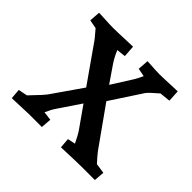

<svg xmlns="http://www.w3.org/2000/svg" viewBox="-165 -915 1124 1124"><g transform="rotate(45 397.5 -352.5)"><path d="M52 -58 108 -69Q180 -143 194 -164L321 -347L173 -558Q158 -582 114 -632L60 -642L65 -710L90 -709Q158 -705 184 -705Q220 -705 310 -709L346 -710L351 -637L295 -631Q311 -591 335 -555L405 -453L484 -578Q497 -599 512 -632L461 -642L466 -710L487 -709Q545 -705 567 -705Q599 -705 683 -709L716 -710L720 -637L653 -630Q597 -582 588 -568L461 -374L633 -132Q653 -106 683 -74L745 -65L740 0H635Q597 0 491 4L464 5L459 -58L507 -68Q483 -118 466 -142L376 -270L283 -132Q269 -112 251 -72L306 -65L301 0H198Q175 0 57 5Z"/></g></svg>

Font: Andada Pro ExtraBold
Style: Regular
Weight: 800
Designer: Carolina Giovagnoli
Foundry: Huerta Tipografica
Version: Version 3.005; ttfautohint (v1.8.4)